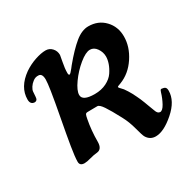

<svg xmlns="http://www.w3.org/2000/svg" viewBox="-118 -560 736 734"><g transform="rotate(-30 250.0 -193.0)"><path d="M108.9 -295.4Q114.3 -330.6 114.3 -344.2Q114.3 -371.1 97.7 -371.6Q83.5 -372.6 72.3 -363.3Q63 -356.4 56.4 -346.2Q49.8 -335.9 49.3 -328.1Q47.9 -301.3 45.9 -296.9Q42.5 -289.6 33.7 -289.6Q15.6 -291 15.6 -312.5Q15.6 -367.2 71.3 -406.7Q95.2 -422.9 122.1 -431.9Q148.9 -440.9 168.9 -440.9Q185.5 -440.9 197 -428.5Q208.5 -416 208.5 -398.4Q208.5 -395.5 203.4 -370.1Q198.2 -344.7 198.2 -324.2Q198.2 -314.9 202.6 -314.9Q204.6 -314.9 209 -319.3Q213.4 -323.7 219.5 -331.5Q225.6 -339.4 227.5 -341.8Q267.1 -389.6 297.4 -414.3Q327.6 -439 356.4 -439Q399.9 -439 427.7 -409.9Q455.6 -380.9 455.6 -337.4Q455.6 -292 427 -248.8Q398.4 -205.6 354 -188.5Q338.9 -183.6 338.9 -181.2Q338.9 -179.2 341.6 -176Q344.2 -172.9 348.4 -168.7Q352.5 -164.6 354.5 -162.1Q359.9 -154.8 365 -146.5Q370.1 -138.2 374 -131.1Q377.9 -124 382.8 -113.5Q387.7 -103 390.4 -97.2Q393.1 -91.3 397.5 -79.6Q401.9 -67.9 403.3 -64Q404.8 -60.1 409.4 -47.9Q414.1 -35.6 414.6 -34.2Q419.9 -18.1 430.7 -17.6Q441.9 -17.1 453.4 -38.1Q464.8 -59.1 471.2 -81.1Q474.1 -90.8 477.1 -91.8Q478.5 -92.3 480 -92.3Q490.7 -91.3 495.4 -87.2Q500 -83 500 -72.3Q500 -27.3 453.1 13.7Q406.2 54.7 370.6 54.7Q345.2 54.7 332 32.2Q327.6 24.9 318.6 -9.5Q309.6 -43.9 294.4 -71.8Q271.5 -115.2 257.3 -136.2Q243.2 -157.2 233.9 -157.2Q229.5 -157.2 212.4 -157Q195.3 -156.7 190.9 -156.7Q183.6 -156.7 181.2 -152.1Q178.7 -147.5 176.3 -133.8Q167.5 -88.4 167.5 -39.1Q167.5 -6.3 144 -3.9Q129.9 -2.9 111.8 2.2Q93.8 7.3 83.5 7.3Q62.5 7.3 62.5 -10.7Q62.5 -31.2 69.8 -75.7Q77.1 -120.1 89.8 -187.3Q102.5 -254.4 108.9 -295.4ZM195.3 -229Q195.3 -202.1 249.5 -202.1Q278.8 -202.1 301.3 -213.4Q323.7 -224.6 335.2 -241.7Q346.7 -258.8 352.3 -275.1Q357.9 -291.5 357.9 -305.2Q357.9 -324.7 346.2 -341.6Q334.5 -358.4 316.9 -358.4Q298.3 -358.4 269 -334.5Q239.7 -310.5 217.5 -279.3Q195.3 -248 195.3 -229Z"/></g></svg>

Font: Cooper* Medium
Style: Italic
Weight: 500
Italic angle: -7°
Designer: Owen Earl
Foundry: indestructible type*
Version: Version 0.001